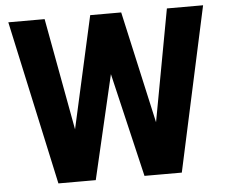

<svg xmlns="http://www.w3.org/2000/svg" viewBox="-51 -769 974 828"><g transform="rotate(-5 436.0 -355.5)"><path d="M857.4 -710.9 703.1 0H602.5H541.5L435.5 -449.7L330.6 0H241.2H168.9L14.2 -710.9H171.4L260.7 -226.1L368.7 -710.9H451.2H502.9L611.3 -226.1L700.7 -710.9Z"/></g></svg>

Font: Heebo ExtraBold
Style: Regular
Weight: 800
Designer: Oded Ezer
Foundry: Meir Sadan
Version: Version 2.001; ttfautohint (v1.5.14-ce02) -l 8 -r 50 -G 200 